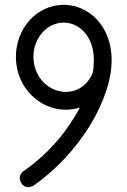

<svg xmlns="http://www.w3.org/2000/svg" viewBox="-20 -774 527 798"><path d="M253 -392C184 -392 119 -452 119 -538C119 -615 174 -680 245 -680C310 -680 370 -622 370 -525C370 -507 369 -490 366 -475C366 -469 336 -392 253 -392ZM99 4C101 4 112 2 120 -3C309 -135 444 -358 444 -525C444 -663 351 -754 245 -754C131 -754 46 -654 46 -538C46 -411 144 -318 253 -318C273 -318 293 -321 312 -327C266 -240 191 -141 78 -63C68 -56 62 -45 62 -33C62 -33 65 4 99 4Z"/></svg>

Font: LS
Style: Regular
Weight: 400
Designer: BSozoo
Foundry: BSozoo
Version: Version 001.000